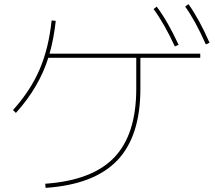

<svg xmlns="http://www.w3.org/2000/svg" viewBox="-20 -875 1040 930"><path d="M640 -445V-595H214Q169 -452 57 -328L43 -342Q127 -435 171.5 -538Q216 -641 230 -776L250 -774Q241 -689 220 -615H950V-595H660V-445Q660 -215 548 -98Q436 19 201 35L199 15Q427 -1 533.5 -112.5Q640 -224 640 -445ZM739 -843Q793 -771 845 -658L827 -650Q775 -762 724 -831ZM893 -855Q946 -780 995 -668L977 -660Q926 -775 877 -843Z"/></svg>

Font: Enso Thin
Style: Regular
Weight: 100
Designer: Coji Morishita
Foundry: UNDERFOREST DESIGN
Version: Version 1.000